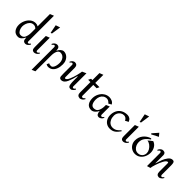

<svg xmlns="http://www.w3.org/2000/svg" viewBox="255 -2520 4443 4443"><g transform="rotate(45 2476.5 -299.0)"><path d="M476 -89Q476 -75 482.5 -63.5Q489 -52 503 -52Q517 -52 531 -64.5Q545 -77 552 -92L571 -76Q555 -42 525.5 -18.5Q496 5 468 5Q422 5 401 -21Q380 -47 381 -111H377Q316 12 228 12Q141 12 94.5 -48.5Q48 -109 48 -200Q48 -272 79 -343Q110 -414 167.5 -460Q225 -506 300 -506Q347 -506 382 -482V-886L476 -924ZM131 -235Q131 -201 143 -160Q155 -119 182 -89.5Q209 -60 251 -60Q327 -60 354.5 -125.5Q382 -191 382 -270V-407Q365 -425 342.5 -436Q320 -447 294 -447Q238 -447 201.5 -412Q165 -377 148 -327.5Q131 -278 131 -235Z M734 -601 701 -589 660 -797 768 -834ZM767 -84Q767 -69 774.5 -59.5Q782 -50 796 -50Q807 -50 820.5 -60Q834 -70 848 -89L864 -74Q841 -31 808.5 -13Q776 5 749 5Q713 5 693.5 -18Q674 -41 674 -96V-460L767 -496Z M1418 -277Q1418 -189 1393.5 -124.5Q1369 -60 1323 -25Q1277 10 1215 10Q1200 10 1185.5 5.5Q1171 1 1149 -10L1175 -67Q1200 -51 1247 -51Q1289 -51 1315.5 -106.5Q1342 -162 1342 -249Q1342 -299 1322 -340.5Q1302 -382 1267 -405.5Q1232 -429 1189 -429Q1137 -429 1109 -373Q1081 -317 1081 -214V289L994 326V-411Q994 -429 986 -440Q978 -451 965 -451Q955 -451 943 -441Q931 -431 913 -409L898 -424Q910 -458 940 -481.5Q970 -505 1000 -505Q1045 -505 1065 -478.5Q1085 -452 1085 -393H1089Q1112 -443 1148.5 -474Q1185 -505 1223 -505Q1276 -505 1321 -474.5Q1366 -444 1392 -391.5Q1418 -339 1418 -277Z M1949 -87Q1949 -72 1956.5 -62.5Q1964 -53 1978 -53Q1999 -53 2029 -92L2044 -77Q2023 -32 1993.5 -13.5Q1964 5 1964 5Q1964 5 1938 5Q1906 5 1889.5 -13Q1873 -31 1866 -77.5Q1859 -124 1859 -216Q1859 -271 1860 -304L1852 -324H1849Q1823 -201 1776.5 -94.5Q1730 12 1644 12Q1612 12 1597.5 -4Q1583 -20 1580 -47.5Q1577 -75 1577 -132V-414Q1577 -431 1569.5 -441Q1562 -451 1549 -451Q1525 -451 1495 -411L1483 -427Q1499 -465 1523.5 -483.5Q1548 -502 1569.5 -506.5Q1591 -511 1591 -508Q1590 -508 1588 -507.5Q1586 -507 1582 -507Q1668 -507 1668 -408V-120Q1668 -98 1673 -88.5Q1678 -79 1685 -79Q1728 -79 1765 -163Q1802 -247 1825.5 -348Q1849 -449 1849 -469L1949 -514Z M2251 -500H2390L2360 -436H2251V-84Q2251 -69 2260 -59.5Q2269 -50 2284 -50Q2305 -50 2342 -89L2356 -74Q2337 -36 2310.5 -17.5Q2284 1 2260.5 5.5Q2237 10 2237 6Q2238 6 2240 5.5Q2242 5 2246 5Q2158 5 2158 -96V-436H2083L2114 -500H2158V-730L2251 -766Z M2873 -415 2801 -376Q2785 -399 2757 -417.5Q2729 -436 2697 -436Q2646 -436 2608 -409.5Q2570 -383 2550 -338Q2530 -293 2530 -238Q2530 -159 2557 -109.5Q2584 -60 2642 -60Q2724 -60 2755 -126Q2786 -192 2786 -270V-315L2874 -352V-89Q2874 -76 2881 -64Q2888 -52 2902 -52Q2931 -52 2955 -92L2970 -76Q2958 -42 2928 -18.5Q2898 5 2868 5Q2825 5 2804.5 -27Q2784 -59 2784 -112H2782Q2757 -59 2714.5 -23.5Q2672 12 2625 12Q2540 12 2496.5 -46.5Q2453 -105 2453 -203Q2453 -281 2488 -349.5Q2523 -418 2583.5 -459Q2644 -500 2717 -500Q2766 -500 2809.5 -479Q2853 -458 2873 -415Z M3436 -410 3354 -368Q3344 -403 3314.5 -423Q3285 -443 3252 -443Q3204 -443 3167 -418Q3130 -393 3110 -354Q3090 -315 3090 -275Q3090 -205 3113 -154.5Q3136 -104 3176 -77.5Q3216 -51 3266 -51Q3326 -51 3371 -80.5Q3416 -110 3456 -156L3473 -140Q3424 -65 3369.5 -26.5Q3315 12 3236 12Q3174 12 3125 -17Q3076 -46 3048 -99.5Q3020 -153 3020 -223Q3020 -301 3052 -365.5Q3084 -430 3148 -468Q3212 -506 3305 -506Q3346 -506 3381 -483Q3416 -460 3436 -410Z M3648 -601 3615 -589 3574 -797 3682 -834ZM3681 -84Q3681 -69 3688.5 -59.5Q3696 -50 3710 -50Q3721 -50 3734.5 -60Q3748 -70 3762 -89L3778 -74Q3755 -31 3722.5 -13Q3690 5 3663 5Q3627 5 3607.5 -18Q3588 -41 3588 -96V-460L3681 -496Z M4091 -488Q4016 -440 3973 -381Q3930 -322 3930 -242Q3930 -197 3949 -151.5Q3968 -106 4006 -76Q4044 -46 4097 -46Q4140 -46 4173.5 -66Q4207 -86 4225.5 -120Q4244 -154 4244 -195Q4244 -242 4215.5 -291Q4187 -340 4141 -374Q4095 -408 4047 -412Q4067 -432 4095 -454Q4123 -476 4152 -497Q4221 -474 4261 -409.5Q4301 -345 4301 -266Q4301 -196 4272.5 -131.5Q4244 -67 4189 -26.5Q4134 14 4059 14Q3999 14 3948.5 -15.5Q3898 -45 3869 -96Q3840 -147 3840 -209Q3840 -318 3904.5 -398Q3969 -478 4073 -509ZM4114 -733 3992 -593 4007 -573 4175 -660Z M4842 -398V-367V-84Q4842 -73 4849 -61.5Q4856 -50 4869 -50Q4886 -50 4898 -61Q4910 -72 4922 -89L4937 -74Q4922 -42 4892 -18.5Q4862 5 4835 5Q4795 5 4773 -20Q4751 -45 4751 -96V-361Q4751 -376 4748 -386Q4745 -396 4733 -396Q4692 -396 4649 -317Q4606 -238 4575.5 -140.5Q4545 -43 4545 -12L4458 14V-414Q4458 -428 4450.5 -439.5Q4443 -451 4429 -451Q4405 -451 4377 -408L4362 -424Q4375 -460 4405 -484.5Q4435 -509 4465 -509Q4507 -509 4527.5 -489Q4548 -469 4548 -434V-171H4552Q4579 -260 4604 -326Q4629 -392 4674 -450.5Q4719 -509 4778 -509Q4818 -509 4830 -479.5Q4842 -450 4842 -398Z"/></g></svg>

Font: Amita
Style: Regular
Weight: 400
Designer: Eduardo Rodriguez Tunni, Modular Infotech, Brian J. Bonislawsky
Foundry: Eduardo Rodriguez Tunni, Modular Infotech, Brian J. Bonislawsky
Version: Version 1.004